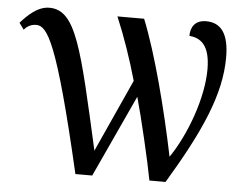

<svg xmlns="http://www.w3.org/2000/svg" viewBox="-51 -790 1085 853"><g transform="rotate(5 491.0 -363.5)"><path d="M315 0H390L559 -366C584 -278 630 -82 645 0H717C860 -238 937 -409 937 -574C937 -679 902 -727 835 -727C784 -727 766 -693 766 -656C815 -651 859 -625 859 -514C859 -388 798 -220 725 -113C682 -321 620 -563 559 -714H440C478 -624 510 -530 537 -435L390 -111C289 -560 255 -726 136 -726C81 -726 37 -679 9 -648L30 -619C41 -632 59 -645 84 -645C133 -645 181 -581 315 0Z"/></g></svg>

Font: Noto Serif
Style: Regular
Weight: 400
Designer: Monotype Design Team
Foundry: Monotype Imaging Inc.
Version: Version 2.015